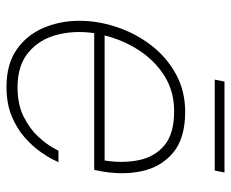

<svg xmlns="http://www.w3.org/2000/svg" viewBox="-80 -621 711 591"><g transform="rotate(90 275.5 -325.5)"><path d="M225 -631 231 -661H511L505 -631ZM247 10Q178 10 133 -21Q88 -52 66 -103.5Q44 -155 44 -214Q44 -272 63.5 -330Q83 -388 119.5 -435.5Q156 -483 208 -511.5Q260 -540 324 -540Q406 -540 450.5 -502.5Q495 -465 507.5 -403.5Q520 -342 505 -270L503 -260H82Q73 -198 87.5 -144Q102 -90 142 -57Q182 -24 248 -24Q302 -24 339.5 -43Q377 -62 400 -87Q423 -112 433.5 -131Q444 -150 444 -150H479Q479 -150 471.5 -134Q464 -118 447 -94Q430 -70 403 -46Q376 -22 337.5 -6Q299 10 247 10ZM89 -292H474Q483 -348 473 -397Q463 -446 427.5 -476Q392 -506 322 -506Q262 -506 215 -477Q168 -448 136 -399.5Q104 -351 89 -292Z"/></g></svg>

Font: Be Vietnam Pro Thin
Style: Italic
Weight: 100
Italic angle: -12°
Designer: Lam Bao, Tony Le, Vietanh Nguyen
Foundry: Yellow Type Foundry
Version: Version 1.002; ttfautohint (v1.8.3)